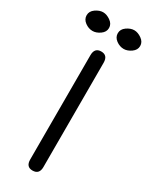

<svg xmlns="http://www.w3.org/2000/svg" viewBox="-232 -834 699 886"><g transform="rotate(30 117.5 -391.0)"><path d="M34.2 -689.5C47.2 -689.5 60.4 -694.2 73.7 -703.6C87.1 -713.1 93.8 -724.9 93.8 -739.3C93.8 -753.6 87.1 -765.5 73.7 -774.9C60.4 -784.3 47.2 -789.1 34.2 -789.1C21.2 -789.1 8 -784.3 -5.4 -774.9C-18.7 -765.5 -25.4 -753.6 -25.4 -739.3C-25.4 -724.9 -19 -713.1 -6.3 -703.6C6.3 -694.2 19.9 -689.5 34.2 -689.5ZM200.2 -689.5C213.2 -689.5 226.4 -694.2 239.7 -703.6C253.1 -713.1 259.8 -724.9 259.8 -739.3C259.8 -753.6 253.1 -765.5 239.7 -774.9C226.4 -784.3 213.2 -789.1 200.2 -789.1C187.2 -789.1 174 -784.3 160.6 -774.9C147.3 -765.5 140.6 -753.6 140.6 -739.3C140.6 -724.9 147 -713.1 159.7 -703.6C172.4 -694.2 185.9 -689.5 200.2 -689.5ZM152.3 -32.2V-587.9C152.3 -614.6 140.6 -627.9 117.2 -627.9C93.8 -627.9 82 -614.6 82 -587.9V-32.2C82 -6.2 93.4 6.8 116.2 6.8C140.3 6.8 152.3 -6.2 152.3 -32.2Z"/></g></svg>

Font: Jura
Style: DemiBold
Weight: 600
Version: Version 2.5.1